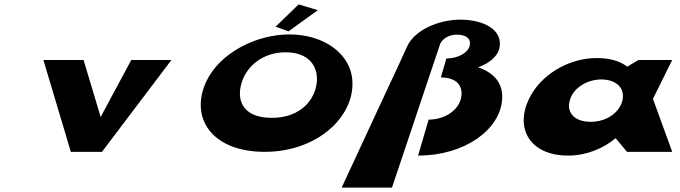

<svg xmlns="http://www.w3.org/2000/svg" viewBox="-20 -688 3080 870"><path d="M358.7 -416H176.7L301 0H442L756.7 -416H574.7L436.2 -158Z M1228.8 -567 1287.5 -546 1420.2 -642 1333.2 -668ZM914.8 -319C839 -157 936 0 1180 0C1416 0 1585 -157 1576.8 -319C1570.6 -448 1443.4 -532 1291.4 -532C1140.4 -532 975.6 -448 914.8 -319ZM1076.8 -319C1100.5 -389 1171 -451 1274 -451C1379 -451 1420.5 -389 1415.8 -319C1409.9 -241 1346.6 -154 1211.6 -154C1073.6 -154 1049.9 -241 1076.8 -319Z M1874.4 17C2085.4 17 2246.3 -100 2255.4 -238C2260 -314 2215.9 -359 2146.6 -383C2203.8 -404 2241 -438 2244.8 -482C2251.3 -551 2178.5 -598 2066.7 -599C1968.7 -599 1859.6 -553 1825.1 -478L1781.6 -383L1738.5 -291L1528.2 162H1756.2L1973.2 -485C1983 -516 2021.3 -531 2047.3 -531C2093.3 -531 2114.5 -513 2108.8 -482C2100.4 -447 2052.7 -423 2002.7 -423L1977.6 -337C2047.6 -337 2080.1 -301 2069.5 -245C2057.8 -188 1995.3 -146 1922.3 -146Z M2376.6 -239C2313.5 -108 2378.4 17 2555.4 17C2638.4 17 2716.6 -17 2768.3 -61H2770.3L2821 0H3026L2938.7 -240L3025.7 -416H2872.7L2822.1 -386C2789.9 -411 2744 -425 2684 -425C2555 -425 2428.3 -348 2376.6 -239ZM2563.6 -239C2581.8 -293 2643.2 -328 2705.2 -328C2767.2 -328 2810.8 -293 2801.6 -239C2791.7 -181 2730.8 -136 2656.8 -136C2579.8 -136 2543.7 -181 2563.6 -239Z"/></svg>

Font: Hussar Milosc
Style: Obl
Weight: 700
Foundry: Cannot Into Space Fonts
Version: Version 1.02